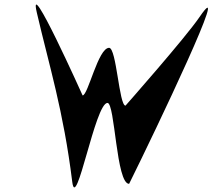

<svg xmlns="http://www.w3.org/2000/svg" viewBox="-20 -820 938 847"><path d="M298.7 -18C315.8 120 399.8 -366 454.2 -366C487.5 -366 492.4 -9 549.6 -9C666.3 -244.6 1011.4 -966.5 859.6 -744C796.8 -652 533.7 -354 533.7 -354C505.3 -354 494 -609 461.3 -609C413 -609 368.5 -399 344.4 -399C344.4 -399 101.6 -940 142.3 -765C196.4 -531.6 259.9 -332 298.7 -18Z"/></svg>

Font: Rocketfuel
Style: Italic
Weight: 400
Designer: Mew Too
Foundry: Cannot Into Space Fonts.
Version: Version 0.27